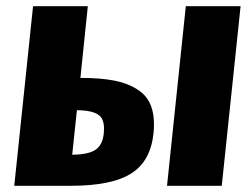

<svg xmlns="http://www.w3.org/2000/svg" viewBox="-20 -598 809 618"><path d="M25.9 0H208C295.9 0 360.7 -13.2 402.3 -39.6C444 -65.9 467.9 -109 474.1 -168.9C475.1 -179 475.6 -188.6 475.6 -197.8C475.6 -219.6 472.7 -238.6 466.8 -254.9C458.3 -278.3 443.7 -296.5 422.9 -309.6C402 -323.2 377 -332.9 347.7 -338.6C318.4 -344.3 282.9 -347.2 241.2 -347.2H238.8L262.7 -578.1H86.4ZM212.4 -100.1 227.5 -243.2H231.9C264.2 -242.5 286.6 -237 299.3 -226.6C309.7 -218.1 314.9 -203.6 314.9 -183.1C314.9 -178.2 314.6 -173.2 314 -168C311.4 -143.6 302.7 -126.3 287.8 -116.2C273 -106.1 249.2 -100.7 216.3 -100.1ZM517.6 0H693.8L754.4 -578.1H578.1Z"/></svg>

Font: Oswald
Style: Heavy
Weight: 800
Designer: Vernon Adams
Foundry: Vernon Adams
Version: 3.0; ttfautohint (v0.95.6-bc232) -l 8 -r 50 -G 200 -x 0 -w "